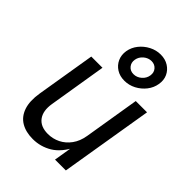

<svg xmlns="http://www.w3.org/2000/svg" viewBox="-236 -942 1064 1064"><g transform="rotate(45 296.0 -409.5)"><path d="M216.3 6.8Q161.6 6.8 123.8 -15.6Q85.9 -38.1 70.1 -84Q54.2 -129.9 65.4 -199.2L122.6 -545.9H210.4L154.8 -206.5Q144.5 -144 171.1 -108.2Q197.8 -72.3 255.4 -72.3Q293.9 -72.3 327.9 -89.1Q361.8 -106 385.7 -138.7Q409.7 -171.4 417.5 -218.8L471.2 -545.9H559.6L469.2 0H384.3L406.2 -132.3H418Q380.4 -55.7 328.6 -24.4Q276.9 6.8 216.3 6.8ZM346.7 -580.6Q311 -580.6 284.7 -597.2Q258.3 -613.8 245.6 -641.8Q232.9 -669.9 238.3 -703.6Q244.1 -737.8 266.1 -765.4Q288.1 -793 320.1 -809.6Q352.1 -826.2 387.2 -826.2Q422.9 -826.2 449.2 -809.6Q475.6 -793 488.3 -765.4Q501 -737.8 495.1 -703.6Q489.7 -669.9 467.8 -641.8Q445.8 -613.8 414.1 -597.2Q382.3 -580.6 346.7 -580.6ZM356.9 -642.1Q382.8 -642.1 403.6 -660.2Q424.3 -678.2 428.2 -704.1Q432.1 -730 416.7 -747.3Q401.4 -764.6 377 -764.6Q351.6 -764.6 330.8 -747.1Q310.1 -729.5 305.7 -704.1Q301.3 -678.7 316.2 -660.4Q331.1 -642.1 356.9 -642.1Z"/></g></svg>

Font: Adwaita Sans
Style: Italic
Weight: 400
Italic angle: -9.39999°
Designer: Rasmus Andersson
Foundry: rsms
Version: Version 4.001;git-9221beed3